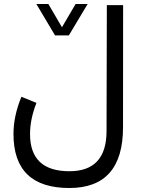

<svg xmlns="http://www.w3.org/2000/svg" viewBox="-20 -693 712 967"><path d="M257.3 -514.6 163.1 -672.9H223.6L292 -555.7L360.8 -672.9H421.4L326.7 -514.6ZM163.6 -174.8Q131.3 -92.8 131.3 -17.6Q131.3 169.4 329.6 169.4Q516.6 169.4 516.6 -33.2L518.1 -667H600.1L599.6 -52.2Q599.6 253.9 329.1 253.9Q47.9 253.9 47.9 -18.1Q47.9 -108.9 87.9 -205.6Z"/></svg>

Font: Vazir FD
Style: FD
Weight: 400
Foundry: Based on Dejavu fonts, by Saber Rastikerdar
Version: Version 26.0.0